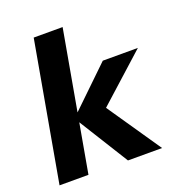

<svg xmlns="http://www.w3.org/2000/svg" viewBox="-130 -828 870 936"><g transform="rotate(-20 304.5 -360.0)"><path d="M375 0 200 -281 426 -499H608L326 -245L336 -316L552 0ZM20 0 148 -720H298L170 0Z"/></g></svg>

Font: DM Sans 20pt Black
Style: Italic
Weight: 900
Italic angle: -10°
Version: Version 4.004;gftools[0.9.30]